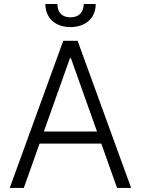

<svg xmlns="http://www.w3.org/2000/svg" viewBox="-20 -929 696 949"><path d="M328.1 -795.1C405.2 -795.1 453.1 -841.3 453.1 -909.1H393.5C393.5 -871.8 373.6 -843.4 328.1 -843.4C282.7 -843.4 263.8 -871.8 263.8 -909.1H204.2C204.2 -841.3 251.8 -795.1 328.1 -795.1ZM558.6 0H628.2L363.6 -727.3H292.6L28.1 0H97.7L175.4 -219.1H480.8ZM196.7 -278.8 325.6 -641H330.6L459.5 -278.8Z"/></svg>

Font: TID UI Light
Style: Regular
Weight: 300
Designer: The TID Project Authors
Foundry: Bakken & Bæck
Version: Version 1.001;hotconv 1.0.109;makeotfexe 2.5.65596